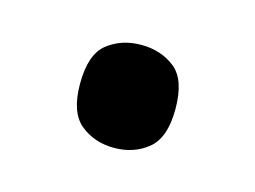

<svg xmlns="http://www.w3.org/2000/svg" viewBox="-38 -184 326 245"><g transform="rotate(15 125.0 -61.0)"><path d="M125 7Q99 7 80.5 -8Q62 -23 62 -61Q62 -100 80.5 -114.5Q99 -129 125 -129Q151 -129 169.5 -114.5Q188 -100 188 -61Q188 -23 169.5 -8Q151 7 125 7Z"/></g></svg>

Font: Noto Serif Telugu
Style: Regular
Weight: 400
Designer: Jelle Bosma - Monotype Design Team
Foundry: Monotype Imaging Inc.
Version: Version 2.003